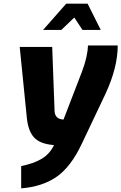

<svg xmlns="http://www.w3.org/2000/svg" viewBox="-20 -795 665 1052"><path d="M96 115Q165 101 208.5 75Q252 49 276 0Q199 -6 166.5 -42Q134 -78 127 -150L88 -538H266L279 -187Q281 -142 328 -140L429 -402Q460 -484 462 -546H625Q625 -425 558 -281L429 -9Q369 119 290.5 173.5Q212 228 96 237ZM343 -775H460L532 -631H432L387 -699L316 -631H216Z"/></svg>

Font: Exo ExtraBold
Style: Italic
Weight: 800
Italic angle: -9°
Designer: Natanael Gama
Foundry: Natanael Gama
Version: Version 1.500; ttfautohint (v1.6)